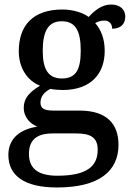

<svg xmlns="http://www.w3.org/2000/svg" viewBox="-20 -589 584 849"><path d="M232 240C418 240 504 168 504 51C504 -38 455 -100 332 -100H217C171 -100 159 -112 159 -136C159 -164 179 -184 203 -196C215 -193 241 -191 257 -191C383 -191 443 -264 443 -364C443 -419 426 -458 401 -487C413 -494 426 -498 442 -498C466 -498 476 -480 476 -462C518 -462 534 -487 534 -516C534 -544 514 -569 471 -569C429 -569 396 -540 372 -514C350 -531 305 -547 257 -547C126 -547 63 -477 63 -362C63 -291 99 -233 157 -210C110 -182 85 -154 85 -113C85 -69 115 -41 145 -29C73 -18 17 20 17 96C17 188 88 240 232 240ZM254 -242C193 -242 169 -283 169 -364C169 -449 192 -495 253 -495C315 -495 337 -451 337 -365C337 -282 316 -242 254 -242ZM234 188C139 188 108 149 108 91C108 16 161 1 213 1H316C378 1 412 17 412 73C412 142 370 188 234 188Z"/></svg>

Font: Noto Serif Yezidi Medium
Style: Regular
Weight: 500
Designer: Dalton Maag Ltd
Foundry: Dalton Maag Ltd
Version: Version 1.001